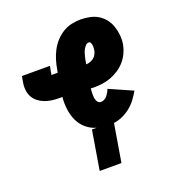

<svg xmlns="http://www.w3.org/2000/svg" viewBox="-133 -634 866 945"><g transform="rotate(-20 300.0 -161.5)"><path d="M228 205 262 0H286Q256 -9 233 -29Q210 -49 197.5 -76.5Q185 -104 181 -136Q177 -168 180 -200H166Q145 -200 125.5 -202.5Q106 -205 88 -212Q70 -219 55.5 -230.5Q41 -242 32 -258.5Q23 -275 21 -295Q19 -315 23 -335L28 -365H175L169 -335Q169 -333 168.5 -330.5Q168 -328 168 -326Q168 -325 167.5 -324Q167 -323 167 -322Q167 -322 167 -322Q167 -322 167 -321Q167 -321 166.5 -321Q166 -321 166 -321Q166 -321 166 -321Q166 -321 166 -321Q166 -321 166 -321Q166 -321 166 -321Q165 -321 165 -321Q165 -321 165 -320Q165 -320 165 -320Q165 -320 166 -320H199L202 -335Q206 -359 213 -382.5Q220 -406 231.5 -428.5Q243 -451 260.5 -470.5Q278 -490 299.5 -503.5Q321 -517 345.5 -522.5Q370 -528 394 -528Q418 -528 442 -523Q466 -518 485.5 -506Q505 -494 519 -476Q533 -458 540.5 -436Q548 -414 550.5 -389.5Q553 -365 549 -341Q545 -319 535 -297.5Q525 -276 509.5 -258Q494 -240 473.5 -226.5Q453 -213 431 -205Q409 -197 386.5 -194Q364 -191 342 -191Q338 -191 334 -191.5Q330 -192 326 -192Q325 -184 324.5 -176Q324 -168 324 -160Q324 -152 325 -144.5Q326 -137 328.5 -130Q331 -123 336.5 -117.5Q342 -112 350 -112Q359 -112 368 -116.5Q377 -121 383 -128.5Q389 -136 394 -144.5Q399 -153 402 -162L524 -108Q512 -87 497 -67Q482 -47 462.5 -31.5Q443 -16 420.5 -6Q398 4 375 7L342 205ZM345 -311Q355 -311 365.5 -314.5Q376 -318 384.5 -324.5Q393 -331 398.5 -341Q404 -351 406 -361Q407 -368 407.5 -375Q408 -382 407 -389Q406 -396 403 -402Q400 -408 393 -408Q384 -408 377 -400.5Q370 -393 365.5 -385Q361 -377 358 -368Q355 -359 353 -350.5Q351 -342 349 -333Q347 -324 346 -316Z"/></g></svg>

Font: Iosevka SS04 Heavy Extended
Style: Italic
Weight: 900
Width: 7
Italic angle: -9°
Monospace: yes
Designer: Belleve Invis
Foundry: Belleve Invis
Version: Version 19.0.0; ttfautohint (v1.8.4)